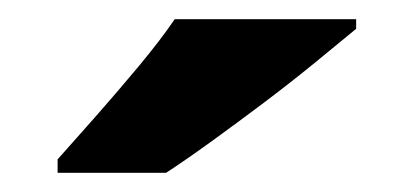

<svg xmlns="http://www.w3.org/2000/svg" viewBox="-20 -786 431 200"><path d="M351 -756Q334 -742 309 -721.5Q284 -701 255.5 -679.5Q227 -658 200 -638.5Q173 -619 153 -606H40V-620Q57 -639 79.5 -664.5Q102 -690 124.5 -717Q147 -744 162 -766H351Z"/></svg>

Font: Noto Sans Syriac Eastern ExtraBold
Style: Regular
Weight: 800
Designer: Patrick Giasson and the Monotype Design Team
Foundry: Monotype Imaging Inc.
Version: Version 3.001